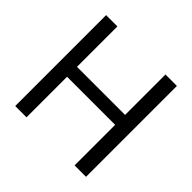

<svg xmlns="http://www.w3.org/2000/svg" viewBox="-175 -881 1056 1056"><g transform="rotate(45 353.0 -353.5)"><path d="M78.1 -707H166V-392.6H540V-707H628.9V0H540V-315.4H166V0H78.1Z"/></g></svg>

Font: Pretendard JP Variable
Style: Regular
Weight: 400
Designer: Base glyphs from Inter by Rasmus Andersson; Hangul glyphs from Noto Sans CJK(Source Han Sans) by Jang Soo-young and Kang
Foundry: Kil Hyung-jin
Version: Version 1.307;Glyphs 3.2 (3192)